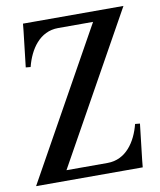

<svg xmlns="http://www.w3.org/2000/svg" viewBox="-80 -764 690 828"><g transform="rotate(-10 265.0 -350.0)"><path d="M11 0H478L481 -31L499 -188L478 -190C459 -115 413 -45 332 -45H152L517 -700H77L74 -669L56 -512L77 -510C96 -585 142 -655 223 -655H376Z"/></g></svg>

Font: RL Madena
Style: Regular
Weight: 400
Designer: I Kadek Wantara Putra
Foundry: Roughlines ID
Version: Version 1.000;Glyphs 3.1.2 (3151)